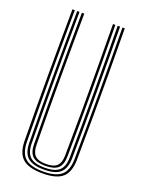

<svg xmlns="http://www.w3.org/2000/svg" viewBox="-152 -868 691 941"><g transform="rotate(20 193.5 -397.0)"><path d="M193.8 6Q121.5 6 89.8 -21.9Q58 -49.8 57 -113.8Q56 -198.5 55.5 -283.8Q55 -369 55.1 -454.9Q55.2 -540.8 55.8 -627.1Q56.2 -713.5 57 -800H69.5Q68.8 -717.2 68.1 -632.4Q67.5 -547.5 67.5 -461.4Q67.5 -375.2 68 -288.4Q68.5 -201.5 69.5 -114Q70.2 -54.2 99.6 -29Q129 -3.8 193.8 -3.8Q258 -3.8 287.5 -28.9Q317 -54 317.8 -114Q319 -198.8 319.4 -284Q319.8 -369.2 319.8 -455Q319.8 -540.8 319.1 -627.1Q318.5 -713.5 317.8 -800H330Q331.2 -684.5 331.8 -570.8Q332.2 -457 331.9 -343.2Q331.5 -229.5 330 -113.8Q329 -49.8 297.4 -21.9Q265.8 6 193.8 6ZM193.8 -13.8Q134.8 -13.8 108.6 -37Q82.5 -60.2 81.8 -114.2Q80.8 -199.2 80.2 -284.5Q79.8 -369.8 79.8 -455.4Q79.8 -541 80.4 -627.1Q81 -713.2 81.8 -800H94Q93.2 -716.8 92.6 -631.6Q92 -546.5 92 -460.4Q92 -374.2 92.5 -287.6Q93 -201 94 -114.2Q94.8 -65.2 118.1 -44.5Q141.5 -23.8 193.8 -23.8Q245.8 -23.8 269.1 -44.5Q292.5 -65.2 293 -114.2Q294.2 -199 294.6 -284.2Q295 -369.5 295 -455.2Q295 -541 294.4 -627.1Q293.8 -713.2 293 -800H305.5Q306.2 -713.5 306.9 -628.1Q307.5 -542.8 307.5 -457.5Q307.5 -372.2 307.1 -286.6Q306.8 -201 305.5 -114.2Q304.8 -60.2 278.5 -37Q252.2 -13.8 193.8 -13.8ZM193.8 -33.5Q147.8 -33.5 127.2 -52.2Q106.8 -71 106.2 -114.5Q104.8 -228.2 104.5 -342Q104.2 -455.8 104.8 -570.1Q105.2 -684.5 106.2 -800H118.8Q118 -717 117.4 -631.9Q116.8 -546.8 116.8 -460.5Q116.8 -374.2 117.2 -287.5Q117.8 -200.8 118.8 -114.8Q119.2 -77.2 136.2 -60.2Q153.2 -43.2 193.8 -43.2Q234 -43.2 251 -60.2Q268 -77.2 268.5 -114.8Q270 -228.5 270.4 -342.1Q270.8 -455.8 270.2 -570.1Q269.8 -684.5 268.5 -800H280.8Q281.5 -713.5 282.1 -627.9Q282.8 -542.2 282.8 -456.9Q282.8 -371.5 282.4 -286.1Q282 -200.8 280.8 -114.5Q280.2 -70.5 259.8 -52Q239.2 -33.5 193.8 -33.5Z"/></g></svg>

Font: Big Shoulders Inline Text Thin Light
Style: Regular
Weight: 300
Version: Version 2.002